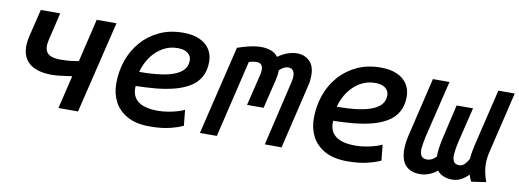

<svg xmlns="http://www.w3.org/2000/svg" viewBox="-49 -797 2900 1072"><g transform="rotate(10 1400.5 -261.0)"><path d="M306 0 351 -188Q338 -186 318.5 -183.5Q299 -181 278 -178.5Q257 -176 236 -176Q188 -176 153 -188Q118 -200 97 -224Q76 -248 70.5 -284Q65 -320 77 -369L114 -522H224L187 -366Q175 -317 193.5 -292.5Q212 -268 270 -268Q301 -268 328 -271Q355 -274 373 -278L431 -522H543L417 0Z M825 13Q747 13 697 -15Q647 -43 623.5 -89Q600 -135 600 -191Q600 -260 621.5 -322Q643 -384 685 -432Q727 -480 786 -507.5Q845 -535 921 -535Q976 -535 1014 -517.5Q1052 -500 1071 -469.5Q1090 -439 1090 -400Q1090 -348 1069 -312Q1048 -276 1011 -254Q974 -232 925.5 -219.5Q877 -207 821.5 -202Q766 -197 709 -196Q706 -157 722 -131.5Q738 -106 771 -93.5Q804 -81 853 -81Q884 -81 915 -86.5Q946 -92 970 -99.5Q994 -107 1004 -113L1013 -24Q990 -12 941.5 0.5Q893 13 825 13ZM715 -277Q785 -277 835 -284Q885 -291 918 -305Q951 -319 966.5 -339.5Q982 -360 982 -388Q982 -403 974.5 -415.5Q967 -428 950 -436.5Q933 -445 903 -445Q859 -445 821 -423.5Q783 -402 755.5 -364Q728 -326 715 -277Z M1108 0 1229 -504Q1266 -517 1299.5 -524.5Q1333 -532 1363 -532Q1394 -532 1419 -522.5Q1444 -513 1458 -493Q1486 -513 1513.5 -522.5Q1541 -532 1566 -532Q1608 -532 1636.5 -505Q1665 -478 1665 -424Q1665 -411 1663.5 -396Q1662 -381 1658 -366L1571 0H1476L1563 -371Q1565 -380 1566 -388.5Q1567 -397 1567 -402Q1567 -424 1557.5 -435Q1548 -446 1531 -446Q1519 -446 1506 -439.5Q1493 -433 1481 -421Q1481 -395 1474 -366L1434 -200H1340L1381 -369Q1384 -379 1385.5 -388.5Q1387 -398 1387 -407Q1387 -424 1379 -434.5Q1371 -445 1351 -445Q1341 -445 1330 -443Q1319 -441 1308 -437L1204 0Z M1945 13Q1867 13 1817 -15Q1767 -43 1743.5 -89Q1720 -135 1720 -191Q1720 -260 1741.5 -322Q1763 -384 1805 -432Q1847 -480 1906 -507.5Q1965 -535 2041 -535Q2096 -535 2134 -517.5Q2172 -500 2191 -469.5Q2210 -439 2210 -400Q2210 -348 2189 -312Q2168 -276 2131 -254Q2094 -232 2045.5 -219.5Q1997 -207 1941.5 -202Q1886 -197 1829 -196Q1826 -157 1842 -131.5Q1858 -106 1891 -93.5Q1924 -81 1973 -81Q2004 -81 2035 -86.5Q2066 -92 2090 -99.5Q2114 -107 2124 -113L2133 -24Q2110 -12 2061.5 0.5Q2013 13 1945 13ZM1835 -277Q1905 -277 1955 -284Q2005 -291 2038 -305Q2071 -319 2086.5 -339.5Q2102 -360 2102 -388Q2102 -403 2094.5 -415.5Q2087 -428 2070 -436.5Q2053 -445 2023 -445Q1979 -445 1941 -423.5Q1903 -402 1875.5 -364Q1848 -326 1835 -277Z M2357 13Q2317 13 2292 -3.5Q2267 -20 2256.5 -49Q2246 -78 2247.5 -116.5Q2249 -155 2260 -198L2337 -522H2431L2353 -199Q2345 -163 2342 -134.5Q2339 -106 2348 -90Q2357 -74 2381 -74Q2397 -74 2410.5 -81.5Q2424 -89 2434 -100Q2434 -121 2437 -145Q2440 -169 2446 -197L2493 -400H2586L2537 -198Q2529 -162 2526.5 -134.5Q2524 -107 2532 -90.5Q2540 -74 2565 -74Q2583 -74 2596 -88Q2609 -102 2618 -120Q2620 -145 2623.5 -163.5Q2627 -182 2631 -200L2708 -522H2801L2722 -191Q2709 -143 2710 -102Q2711 -61 2730 -7L2647 5Q2643 -2 2638.5 -13Q2634 -24 2632 -33Q2618 -17 2593.5 -2.5Q2569 12 2541 12Q2483 12 2454 -24Q2436 -8 2410.5 2.5Q2385 13 2357 13Z"/></g></svg>

Font: Ubuntu Sans Mono Medium
Style: Italic
Weight: 500
Italic angle: -13.5°
Monospace: yes
Designer: Dalton Maag Ltd
Foundry: Dalton Maag Ltd
Version: Version 1.006